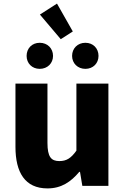

<svg xmlns="http://www.w3.org/2000/svg" viewBox="-20 -1034 694 1068"><path d="M244 14C321 14 374 -22 421 -78H425L438 0H583V-569H405V-196C375 -154 350 -138 310 -138C265 -138 244 -161 244 -239V-569H66V-217C66 -75 119 14 244 14ZM201 -651C244 -651 275 -682 275 -723C275 -765 244 -796 201 -796C158 -796 128 -765 128 -723C128 -682 158 -651 201 -651ZM318 -816 385 -859 297 -1014 202 -953ZM455 -651C498 -651 528 -682 528 -723C528 -765 498 -796 455 -796C412 -796 381 -765 381 -723C381 -682 412 -651 455 -651Z"/></svg>

Font: Noto Sans JP Black
Style: Regular
Weight: 900
Designer: Ryoko NISHIZUKA 西塚涼子 (kana, bopomofo & ideographs); Paul D. Hunt (Latin, Greek & Cyrillic); Sandoll Communications 산돌커뮤니
Foundry: Adobe
Version: Version 2.002;hotconv 1.0.116;makeotfexe 2.5.65601